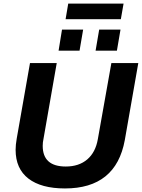

<svg xmlns="http://www.w3.org/2000/svg" viewBox="-20 -1037 790 1069"><path d="M345.2 -930.2 359.9 -1017.1H668L652.8 -930.2ZM306.2 -754.9 325.2 -872.1H442.9L422.9 -754.9ZM512.2 -754.9 532.2 -872.1H650.9L630.9 -754.9ZM341.8 12.2Q209.5 12.2 138.2 -42.7Q66.9 -97.7 66.9 -203.1Q66.9 -230.5 73.2 -266.1L147 -686H295.9L222.2 -264.2Q217.8 -244.6 217.8 -225.1Q217.8 -109.9 346.2 -109.9Q419.4 -109.9 465.8 -149.4Q512.2 -189 524.9 -263.2L600.1 -686H750L674.8 -256.8Q625.5 12.2 341.8 12.2Z"/></svg>

Font: Archivo
Style: Bold Italic
Weight: 700
Italic angle: -10°
Designer: Hector Gatti
Foundry: Omnibus-Type
Version: Version 2.001